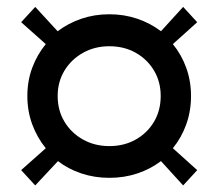

<svg xmlns="http://www.w3.org/2000/svg" viewBox="-20 -578 646 568"><path d="M303.6 -51.9Q259.8 -51.9 220.8 -64.9Q181.8 -77.9 151.5 -101.4L84.2 -29.4L42.6 -74.7L115.4 -139.5Q89.9 -170.8 75.4 -210Q60.9 -249.3 60.9 -294Q60.9 -338.7 75.4 -377.6Q89.9 -416.5 115.4 -447.5L42.6 -512.3L84.2 -557.6L150.5 -485.6Q181.8 -509.3 220.7 -522.6Q259.6 -535.8 303.5 -535.8Q347.4 -535.8 386.4 -522.5Q425.3 -509.2 456.2 -485.6L521.8 -557.6L563.4 -512.3L491.4 -447.5Q516.8 -416.6 530.9 -377.6Q545.1 -338.7 545.1 -294Q545.1 -249.3 531 -210Q516.9 -170.8 491.4 -139.5L563.4 -74.7L521.8 -29.4L456.2 -101.4Q425.2 -77.9 386.4 -64.9Q347.5 -51.9 303.6 -51.9ZM150.6 -294.1Q150.6 -251.3 170.7 -218Q190.8 -184.7 225.5 -165.2Q260.3 -145.8 303.5 -145.8Q347.4 -145.8 381.7 -165.3Q416 -184.7 435.7 -218Q455.4 -251.3 455.4 -294.1Q455.4 -335.9 435.7 -369.1Q416 -402.3 381.7 -421.8Q347.4 -441.2 303.4 -441.2Q260.4 -441.2 225.6 -421.8Q190.8 -402.3 170.7 -369.1Q150.6 -335.8 150.6 -294.1Z"/></svg>

Font: Rokkitt SemiBold
Style: Regular
Weight: 600
Designer: Vernon Adams
Foundry: Vernon Adams
Version: Version 3.103